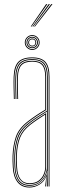

<svg xmlns="http://www.w3.org/2000/svg" viewBox="-20 -874 310 900"><path d="M208 0V-514Q208 -560.8 190.1 -580.9Q172.2 -601 131 -601Q87 -601 68.2 -580.2Q49.5 -559.5 48 -514Q47.2 -490.8 47.8 -463.8Q48.2 -436.8 49 -410H45Q44.2 -436.8 43.8 -464.5Q43.2 -492.2 44 -514Q45.5 -562.8 65.6 -583.9Q85.8 -605 131 -605Q174.2 -605 193.1 -583.9Q212 -562.8 212 -514V0ZM200.2 0V-10L201.8 -72.2H200.8Q196.2 -45.8 173.9 -24.4Q151.5 -3 118 -3Q52.8 -3 48 -90.5Q47 -109 46.8 -120Q46.5 -131 47 -144.8Q48.8 -191.8 61.4 -229.2Q74 -266.8 115 -298.5Q135 -314 158.4 -329.1Q181.8 -344.2 200 -355V-514Q200 -556.5 184 -574.8Q168 -593 131 -593Q92.2 -593 74.8 -574.6Q57.2 -556.2 56 -513.8Q55.2 -490.5 55.8 -463.8Q56.2 -437 57 -410H53Q52.2 -437.5 51.8 -464.9Q51.2 -492.2 52 -513.8Q53.2 -557.8 71.4 -577.4Q89.5 -597 131 -597Q170 -597 187 -577.8Q204 -558.5 204 -514V0ZM118 5Q81.8 5 62 -20.2Q42.2 -45.5 40 -90Q38 -122.2 39 -145Q40.8 -192 53.9 -231.8Q67 -271.5 110 -304.8Q127 -318 148.6 -332.6Q170.2 -347.2 192 -360V-514Q192 -552 177.9 -568.5Q163.8 -585 131 -585Q96 -585 80.6 -568.2Q65.2 -551.5 64 -513.5Q63.2 -490.8 63.8 -465.6Q64.2 -440.5 65 -410H61Q60.2 -438 59.8 -465.1Q59.2 -492.2 60 -513.5Q61.2 -552.2 76.9 -570.6Q92.5 -589 131 -589Q166 -589 181 -571.6Q196 -554.2 196 -514V-357.8Q149.8 -330.2 112 -301.2Q71.2 -269.5 58 -231.1Q44.8 -192.8 43 -145Q42.5 -129.8 42.8 -121.5Q43 -113.2 44 -90.2Q46.2 -46.2 65.5 -22.6Q84.8 1 118 1Q146.2 1 168 -14.6Q189.8 -30.2 198.8 -57.5H199.8L196.5 -6V0H192.2V-4.8L196.8 -44.5H195.8Q186.2 -21.8 164.4 -8.4Q142.5 5 118 5ZM118 -7Q147.5 -7 165.5 -21Q183.5 -35 191.8 -54.8Q200 -74.5 200 -91.2V-350.8Q182.8 -340.8 159.2 -325.2Q135.8 -309.8 117.2 -295.2Q79.8 -266.2 66.4 -230.5Q53 -194.8 51 -144.8Q50.5 -129.5 50.8 -121.5Q51 -113.5 52 -90.5Q56.2 -7 118 -7ZM118 -11Q90.8 -11 74.4 -31.1Q58 -51.2 56 -90.8Q55 -109.5 54.8 -120Q54.5 -130.5 55 -144.8Q57 -198.2 71.4 -232.1Q85.8 -266 120.2 -292.5Q136.2 -305 157 -319Q177.8 -333 196 -343.8V-91.2Q196 -74.5 188.5 -55.8Q181 -37 163.9 -24Q146.8 -11 118 -11ZM118 -15Q144.8 -15 161 -27.1Q177.2 -39.2 184.6 -57Q192 -74.8 192 -91.2V-336.8Q177.5 -327.8 158.6 -315.1Q139.8 -302.5 122.2 -289Q87.5 -262 74.2 -228.6Q61 -195.2 59 -144.5Q58.5 -129.8 58.8 -122Q59 -114.2 60 -90.8Q64 -15 118 -15ZM131 -640Q116.5 -640 106.4 -650.1Q96.2 -660.2 96.2 -674.8Q96.2 -689.2 106.4 -699.4Q116.5 -709.5 131 -709.5Q145.5 -709.5 155.6 -699.4Q165.8 -689.2 165.8 -674.8Q165.8 -660.2 155.6 -650.1Q145.5 -640 131 -640ZM131 -644Q143.8 -644 152.8 -653.1Q161.8 -662.2 161.8 -674.8Q161.8 -687.5 152.8 -696.5Q143.8 -705.5 131 -705.5Q118.5 -705.5 109.4 -696.5Q100.2 -687.5 100.2 -674.8Q100.2 -662.2 109.4 -653.1Q118.5 -644 131 -644ZM131 -648Q119.8 -648 112 -655.8Q104.2 -663.5 104.2 -674.8Q104.2 -686 112 -693.8Q119.8 -701.5 131 -701.5Q142.2 -701.5 150 -693.8Q157.8 -686 157.8 -674.8Q157.8 -663.5 150 -655.8Q142.2 -648 131 -648ZM131 -652Q140.5 -652 147.1 -658.8Q153.8 -665.5 153.8 -674.8Q153.8 -684.2 147.1 -690.9Q140.5 -697.5 131 -697.5Q121.8 -697.5 115 -690.9Q108.2 -684.2 108.2 -674.8Q108.2 -665.5 115 -658.8Q121.8 -652 131 -652ZM131 -656Q123.2 -656 117.8 -661.5Q112.2 -667 112.2 -674.8Q112.2 -682.5 117.8 -688Q123.2 -693.5 131 -693.5Q138.8 -693.5 144.2 -688Q149.8 -682.5 149.8 -674.8Q149.8 -667 144.2 -661.5Q138.8 -656 131 -656ZM131 -660Q145.8 -660 145.8 -674.8Q145.8 -689.5 131 -689.5Q116.2 -689.5 116.2 -674.8Q116.2 -660 131 -660ZM124 -749.5 196 -854.5H202L128 -749.5ZM140 -749.5 220 -854.5H226L144 -749.5ZM132 -749.5 208 -854.5H214L136 -749.5Z"/></svg>

Font: Big Shoulders Inline Display Thin
Style: Regular
Weight: 100
Designer: Patric King
Foundry: XO Type Co
Version: Version 1.000